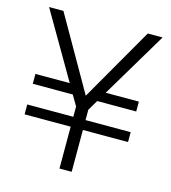

<svg xmlns="http://www.w3.org/2000/svg" viewBox="-97 -710 703 789"><g transform="rotate(15 254.0 -315.0)"><path d="M472 -220V-178H280V0H228V-178H32V-220H228V-264L202 -308H32V-350H178L15 -630H76L255 -317L435 -630H498L331 -350H472V-308H306L280 -264V-220Z"/></g></svg>

Font: Mukta Vaani ExtraLight
Style: Regular
Weight: 275
Designer: Noopur Datye, Girish Dalvi, Yashodeep Gholap, Pallavi Karambelkar
Foundry: Ek Type
Version: Version 2.538;PS 1.000;hotconv 16.6.51;makeotf.lib2.5.65220;